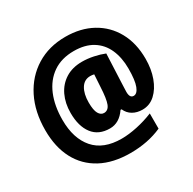

<svg xmlns="http://www.w3.org/2000/svg" viewBox="-173 -898 1152 1149"><g transform="rotate(-30 403.0 -324.0)"><path d="M770 -369Q770 -298 749 -240.5Q728 -183 690.5 -148.5Q653 -114 603 -114Q565 -114 536.5 -130.5Q508 -147 494 -179H487Q443 -114 378 -114Q300 -114 259.5 -167Q219 -220 219 -312Q219 -379 244 -431.5Q269 -484 316.5 -514Q364 -544 431 -544Q469 -544 509.5 -535.5Q550 -527 582 -514L573 -308Q573 -296 572 -282Q571 -268 571 -254Q571 -212 598 -212Q622 -212 637 -250Q652 -288 652 -370Q652 -445 626.5 -502.5Q601 -560 549 -592Q497 -624 420 -624Q335 -624 276 -583.5Q217 -543 186.5 -470Q156 -397 156 -300Q156 -172 219.5 -99Q283 -26 408 -26Q457 -26 515.5 -38.5Q574 -51 628 -73V32Q532 75 411 75Q292 75 208 30Q124 -15 80 -98.5Q36 -182 36 -298Q36 -425 84 -520.5Q132 -616 218.5 -669.5Q305 -723 419 -723Q524 -723 603 -679.5Q682 -636 726 -556.5Q770 -477 770 -369ZM344 -312Q344 -259 357.5 -235.5Q371 -212 393 -212Q422 -212 435 -244.5Q448 -277 452 -360L457 -442Q443 -445 431 -445Q389 -445 366.5 -408.5Q344 -372 344 -312Z"/></g></svg>

Font: Noto Sans Myanmar Condensed Black
Style: Regular
Weight: 900
Width: 3
Designer: Monotype Design Team
Foundry: Monotype Imaging Inc.
Version: Version 2.107; ttfautohint (v1.8.4.7-5d5b)